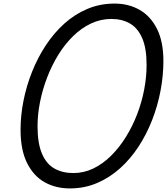

<svg xmlns="http://www.w3.org/2000/svg" viewBox="-20 -1035 934 1074"><path d="M371 19Q292 19 230 -15.5Q168 -50 131.5 -123Q95 -196 95 -309Q95 -389 111.5 -472Q128 -555 159.5 -634Q191 -713 236.5 -782Q282 -851 340.5 -903.5Q399 -956 469.5 -985.5Q540 -1015 621 -1015Q700 -1015 761.5 -979.5Q823 -944 858.5 -873Q894 -802 894 -693Q894 -612 878 -527.5Q862 -443 831 -363.5Q800 -284 755 -215Q710 -146 651.5 -93.5Q593 -41 522.5 -11Q452 19 371 19ZM390 -67Q449 -67 502 -92.5Q555 -118 601 -163.5Q647 -209 684 -268.5Q721 -328 747 -395.5Q773 -463 786.5 -534Q800 -605 800 -672Q800 -765 775.5 -821.5Q751 -878 707 -903.5Q663 -929 603 -929Q543 -929 489 -903.5Q435 -878 389 -833Q343 -788 306.5 -729Q270 -670 244 -602.5Q218 -535 204 -465Q190 -395 190 -329Q190 -233 215 -175Q240 -117 285 -92Q330 -67 390 -67Z"/></svg>

Font: Playwrite AU NSW
Style: Regular
Weight: 400
Designer: Veronika Burian, José Scaglione
Foundry: TypeTogether
Version: Version 1.002